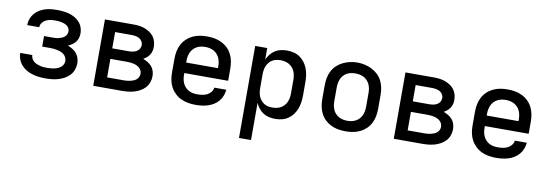

<svg xmlns="http://www.w3.org/2000/svg" viewBox="-56 -923 4312 1510"><g transform="rotate(10 2100.0 -168.0)"><path d="M303 8Q276 8 250 5Q224 2 199 -5.5Q174 -13 151.5 -26Q129 -39 111.5 -58.5Q94 -78 84.5 -103Q75 -128 75 -154Q75 -154 75 -154.5Q75 -155 75 -155H171Q171 -141 177.5 -128Q184 -115 195 -105.5Q206 -96 219 -90.5Q232 -85 246 -81.5Q260 -78 274 -77Q288 -76 303 -76Q317 -76 331 -77Q345 -78 359 -81Q373 -84 386.5 -89.5Q400 -95 411 -104Q422 -113 428.5 -126Q435 -139 435 -153Q435 -168 428.5 -181.5Q422 -195 411 -204.5Q400 -214 386 -219.5Q372 -225 358 -228Q344 -231 329.5 -232.5Q315 -234 300 -234H236V-318H300Q313 -318 325.5 -318.5Q338 -319 351 -322Q364 -325 376 -330Q388 -335 398 -343Q408 -351 413.5 -362.5Q419 -374 419 -387Q419 -400 413.5 -411.5Q408 -423 398 -430.5Q388 -438 376 -442.5Q364 -447 352 -449.5Q340 -452 327.5 -453Q315 -454 303 -454Q284 -454 265 -451.5Q246 -449 228.5 -440.5Q211 -432 199 -416Q187 -400 187 -381Q187 -381 187 -380.5Q187 -380 187 -380H91Q91 -381 91 -381.5Q91 -382 91 -383Q91 -407 99.5 -430.5Q108 -454 124 -473Q140 -492 161 -505Q182 -518 205.5 -525.5Q229 -533 253.5 -535.5Q278 -538 303 -538Q327 -538 351.5 -535.5Q376 -533 399 -526.5Q422 -520 443.5 -508Q465 -496 481.5 -478Q498 -460 506.5 -436.5Q515 -413 515 -389Q515 -371 510 -352.5Q505 -334 493.5 -319.5Q482 -305 466.5 -294.5Q451 -284 434 -277Q454 -269 472.5 -258Q491 -247 504.5 -230.5Q518 -214 524.5 -193.5Q531 -173 531 -152Q531 -125 522 -100Q513 -75 495 -56Q477 -37 454 -24.5Q431 -12 406 -4.5Q381 3 355 5.5Q329 8 303 8Z M685 0V-530H911Q934 -530 956.5 -527.5Q979 -525 1000 -517.5Q1021 -510 1040.5 -498Q1060 -486 1074 -468Q1088 -450 1094.5 -428Q1101 -406 1101 -383Q1101 -367 1097 -350.5Q1093 -334 1084 -320Q1075 -306 1062 -295.5Q1049 -285 1035 -277Q1054 -270 1072.5 -259Q1091 -248 1104.5 -232.5Q1118 -217 1124.5 -196.5Q1131 -176 1131 -155Q1131 -130 1122.5 -105.5Q1114 -81 1097 -62.5Q1080 -44 1057.5 -31.5Q1035 -19 1011 -12Q987 -5 961.5 -2.5Q936 0 911 0ZM781 -316H911Q927 -316 943 -318.5Q959 -321 973.5 -329Q988 -337 996.5 -351Q1005 -365 1005 -382Q1005 -382 1005 -382Q1005 -382 1005 -382Q1005 -398 996 -412Q987 -426 973 -433.5Q959 -441 943 -443.5Q927 -446 911 -446H781ZM781 -84H911Q924 -84 937.5 -85Q951 -86 964 -89Q977 -92 990 -97Q1003 -102 1013 -110.5Q1023 -119 1029 -131.5Q1035 -144 1035 -157Q1035 -171 1029 -183.5Q1023 -196 1013 -204.5Q1003 -213 990.5 -218.5Q978 -224 964.5 -227Q951 -230 937.5 -231Q924 -232 911 -232H781Z M1502 8Q1473 8 1443.5 3Q1414 -2 1387 -14.5Q1360 -27 1338 -48Q1316 -69 1302 -95Q1288 -121 1282.5 -150.5Q1277 -180 1277 -210V-320Q1277 -350 1282.5 -379Q1288 -408 1301.5 -434.5Q1315 -461 1336.5 -481.5Q1358 -502 1385 -515Q1412 -528 1441 -533Q1470 -538 1500 -538Q1530 -538 1559 -533Q1588 -528 1615 -515Q1642 -502 1663.5 -481.5Q1685 -461 1698.5 -434.5Q1712 -408 1717.5 -379Q1723 -350 1723 -320V-223H1373V-210Q1373 -192 1376 -174.5Q1379 -157 1386.5 -141Q1394 -125 1406 -112Q1418 -99 1434 -90.5Q1450 -82 1467.5 -79Q1485 -76 1502 -76Q1522 -76 1542 -79Q1562 -82 1579.5 -90.5Q1597 -99 1610 -115Q1623 -131 1625 -151H1721Q1719 -126 1709.5 -102Q1700 -78 1684 -59Q1668 -40 1646.5 -26.5Q1625 -13 1601 -5.5Q1577 2 1552 5Q1527 8 1502 8ZM1373 -307H1627V-320Q1627 -338 1624 -355Q1621 -372 1614 -388Q1607 -404 1595 -417Q1583 -430 1567.5 -438.5Q1552 -447 1535 -450.5Q1518 -454 1500 -454Q1482 -454 1465 -450.5Q1448 -447 1432.5 -438.5Q1417 -430 1405 -417Q1393 -404 1386 -388Q1379 -372 1376 -355Q1373 -338 1373 -320Z M1885 205V-530H1981V-438Q1991 -461 2006.5 -480.5Q2022 -500 2043 -513.5Q2064 -527 2088.5 -532.5Q2113 -538 2138 -538Q2165 -538 2192 -531.5Q2219 -525 2241 -510Q2263 -495 2279.5 -473Q2296 -451 2305.5 -426Q2315 -401 2319 -374Q2323 -347 2323 -320V-210Q2323 -183 2319 -156Q2315 -129 2305.5 -104Q2296 -79 2279.5 -57Q2263 -35 2241 -20Q2219 -5 2192 1.5Q2165 8 2138 8Q2113 8 2088.5 2.5Q2064 -3 2043 -16.5Q2022 -30 2006.5 -49.5Q1991 -69 1981 -92V205ZM2101 -76Q2118 -76 2135.5 -79.5Q2153 -83 2168 -91.5Q2183 -100 2195 -113Q2207 -126 2214 -142Q2221 -158 2224 -175.5Q2227 -193 2227 -210V-320Q2227 -337 2224 -354.5Q2221 -372 2214 -388Q2207 -404 2195 -417Q2183 -430 2168 -438.5Q2153 -447 2135.5 -450.5Q2118 -454 2101 -454Q2084 -454 2067 -450.5Q2050 -447 2035.5 -438Q2021 -429 2010 -415.5Q1999 -402 1992.5 -386.5Q1986 -371 1983.5 -354Q1981 -337 1981 -320V-210Q1981 -193 1983.5 -176Q1986 -159 1992.5 -143.5Q1999 -128 2010 -114.5Q2021 -101 2035.5 -92Q2050 -83 2067 -79.5Q2084 -76 2101 -76Z M2700 8Q2670 8 2641 3Q2612 -2 2585 -15Q2558 -28 2536.5 -48.5Q2515 -69 2501.5 -95.5Q2488 -122 2482.5 -151Q2477 -180 2477 -210V-320Q2477 -350 2482.5 -379Q2488 -408 2501.5 -434.5Q2515 -461 2537 -481.5Q2559 -502 2585.5 -515Q2612 -528 2641 -534.5Q2670 -541 2700 -541Q2730 -541 2759 -534.5Q2788 -528 2814.5 -515Q2841 -502 2863 -481.5Q2885 -461 2898.5 -434.5Q2912 -408 2917.5 -379Q2923 -350 2923 -320V-210Q2923 -180 2917.5 -151Q2912 -122 2898.5 -95.5Q2885 -69 2863.5 -48.5Q2842 -28 2815 -15Q2788 -2 2759 3Q2730 8 2700 8ZM2700 -76Q2718 -76 2735 -79.5Q2752 -83 2767.5 -91.5Q2783 -100 2795 -113Q2807 -126 2814 -142Q2821 -158 2824 -175Q2827 -192 2827 -210V-320Q2827 -338 2824 -355.5Q2821 -373 2813.5 -389Q2806 -405 2794 -418Q2782 -431 2766.5 -439Q2751 -447 2733.5 -450.5Q2716 -454 2698 -454Q2681 -454 2664 -450.5Q2647 -447 2631.5 -438.5Q2616 -430 2604.5 -417Q2593 -404 2586 -388Q2579 -372 2576 -354.5Q2573 -337 2573 -320V-210Q2573 -192 2576 -175Q2579 -158 2586 -142Q2593 -126 2605 -113Q2617 -100 2632.5 -91.5Q2648 -83 2665 -79.5Q2682 -76 2700 -76Z M3085 0V-530H3311Q3334 -530 3356.5 -527.5Q3379 -525 3400 -517.5Q3421 -510 3440.5 -498Q3460 -486 3474 -468Q3488 -450 3494.5 -428Q3501 -406 3501 -383Q3501 -367 3497 -350.5Q3493 -334 3484 -320Q3475 -306 3462 -295.5Q3449 -285 3435 -277Q3454 -270 3472.5 -259Q3491 -248 3504.5 -232.5Q3518 -217 3524.5 -196.5Q3531 -176 3531 -155Q3531 -130 3522.5 -105.5Q3514 -81 3497 -62.5Q3480 -44 3457.5 -31.5Q3435 -19 3411 -12Q3387 -5 3361.5 -2.5Q3336 0 3311 0ZM3181 -316H3311Q3327 -316 3343 -318.5Q3359 -321 3373.5 -329Q3388 -337 3396.5 -351Q3405 -365 3405 -382Q3405 -382 3405 -382Q3405 -382 3405 -382Q3405 -398 3396 -412Q3387 -426 3373 -433.5Q3359 -441 3343 -443.5Q3327 -446 3311 -446H3181ZM3181 -84H3311Q3324 -84 3337.5 -85Q3351 -86 3364 -89Q3377 -92 3390 -97Q3403 -102 3413 -110.5Q3423 -119 3429 -131.5Q3435 -144 3435 -157Q3435 -171 3429 -183.5Q3423 -196 3413 -204.5Q3403 -213 3390.5 -218.5Q3378 -224 3364.5 -227Q3351 -230 3337.5 -231Q3324 -232 3311 -232H3181Z M3902 8Q3873 8 3843.5 3Q3814 -2 3787 -14.5Q3760 -27 3738 -48Q3716 -69 3702 -95Q3688 -121 3682.5 -150.5Q3677 -180 3677 -210V-320Q3677 -350 3682.5 -379Q3688 -408 3701.5 -434.5Q3715 -461 3736.5 -481.5Q3758 -502 3785 -515Q3812 -528 3841 -533Q3870 -538 3900 -538Q3930 -538 3959 -533Q3988 -528 4015 -515Q4042 -502 4063.5 -481.5Q4085 -461 4098.5 -434.5Q4112 -408 4117.5 -379Q4123 -350 4123 -320V-223H3773V-210Q3773 -192 3776 -174.5Q3779 -157 3786.5 -141Q3794 -125 3806 -112Q3818 -99 3834 -90.5Q3850 -82 3867.5 -79Q3885 -76 3902 -76Q3922 -76 3942 -79Q3962 -82 3979.5 -90.5Q3997 -99 4010 -115Q4023 -131 4025 -151H4121Q4119 -126 4109.5 -102Q4100 -78 4084 -59Q4068 -40 4046.5 -26.5Q4025 -13 4001 -5.5Q3977 2 3952 5Q3927 8 3902 8ZM3773 -307H4027V-320Q4027 -338 4024 -355Q4021 -372 4014 -388Q4007 -404 3995 -417Q3983 -430 3967.5 -438.5Q3952 -447 3935 -450.5Q3918 -454 3900 -454Q3882 -454 3865 -450.5Q3848 -447 3832.5 -438.5Q3817 -430 3805 -417Q3793 -404 3786 -388Q3779 -372 3776 -355Q3773 -338 3773 -320Z"/></g></svg>

Font: Iosevka Curly Medium Extended
Style: Regular
Weight: 500
Width: 7
Monospace: yes
Designer: Belleve Invis
Foundry: Belleve Invis
Version: Version 11.1.0; ttfautohint (v1.8.3)